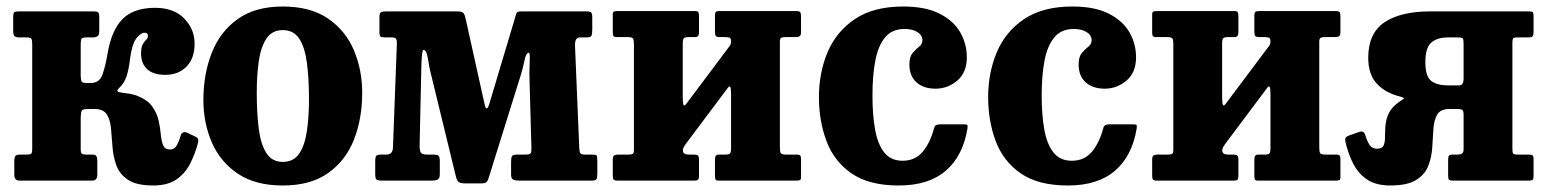

<svg xmlns="http://www.w3.org/2000/svg" viewBox="-20 -555 4759 590"><path d="M588.5 -116Q579.5 -82 564.2 -52Q549 -22 522 -3.5Q495 15 451 15Q400 15 374 -2Q348 -19 338 -45.8Q328 -72.5 325.8 -102.5Q323.5 -132.5 321.2 -159.2Q319 -186 308.5 -203Q298 -220 271 -220H249Q234.5 -220 231.5 -215.2Q228.5 -210.5 228 -194V-97Q228 -85.5 231.2 -82.8Q234.5 -80 245 -80H263Q273.5 -80 276.2 -75.2Q279 -70.5 279 -59.5V-17.5Q279 0 263 0H40Q24 0 24 -18V-60Q24 -71 27.2 -75.5Q30.5 -80 41 -80H62.5Q73 -80 76 -82.8Q79 -85.5 79 -98V-418Q79 -432.5 76.2 -436.2Q73.5 -440 61.5 -440H39.5Q29 -440 24.8 -444Q20.5 -448 20.5 -461.5V-503Q20.5 -514 23.5 -517Q26.5 -520 37.5 -520H267Q278 -520 281.5 -517.2Q285 -514.5 285 -503V-461Q285 -447.5 279.8 -443.8Q274.5 -440 265 -440H247.5Q234.5 -440 231.2 -436.8Q228 -433.5 228 -416.5V-321.5Q228.5 -309 230.8 -304.5Q233 -300 246 -300H259.5Q286 -300 295.2 -327Q304.5 -354 310 -387.5Q322.5 -463 357 -497Q391.5 -531 456.5 -531Q514 -531 546 -498.2Q578 -465.5 578 -421Q578 -375.5 553 -350.2Q528 -325 488 -325Q451 -325 432.2 -342.5Q413.5 -360 413.5 -390.5Q413.5 -410.5 418.8 -419.2Q424 -428 429.2 -432.8Q434.5 -437.5 434.5 -445Q434.5 -454.5 424.5 -454.5Q412.5 -454.5 399 -437Q385.5 -419.5 379.5 -373.5Q376 -342 368.8 -320.2Q361.5 -298.5 345.5 -284Q336.5 -275 344.5 -272.5Q352.5 -270 369.2 -268.2Q386 -266.5 402 -260.5Q433.5 -248 448 -227.5Q462.5 -207 467.5 -184.2Q472.5 -161.5 474.2 -141.2Q476 -121 481.5 -108.2Q487 -95.5 503 -95.5Q515 -95.5 522 -106.5Q529 -117.5 535.5 -139Q539.5 -152 553.5 -148L577.5 -136.5Q587.5 -132.5 588.8 -127.2Q590 -122 588.5 -116Z M605 -247.5Q605 -327.5 630.8 -392.8Q656.5 -458 710.5 -496.5Q764.5 -535 849 -535Q934 -535 988 -498Q1042 -461 1067.5 -400.5Q1093 -340 1093 -270Q1093 -190 1067.5 -125.5Q1042 -61 988 -23Q934 15 849 15Q764.5 15 710.5 -21.5Q656.5 -58 630.8 -117.8Q605 -177.5 605 -247.5ZM769 -270Q769 -207 775.2 -159Q781.5 -111 798.8 -84.2Q816 -57.5 849 -57.5Q882.5 -57.5 899.8 -83.5Q917 -109.5 923.2 -153.2Q929.5 -197 929.5 -250Q929.5 -313.5 923.2 -361.2Q917 -409 899.8 -435.8Q882.5 -462.5 849 -462.5Q816 -462.5 798.8 -436.5Q781.5 -410.5 775.2 -367Q769 -323.5 769 -270Z M1184 -440H1163Q1152.5 -440 1149.2 -442.8Q1146 -445.5 1146 -455V-503Q1146 -515 1151 -517.5Q1156 -520 1167 -520H1384Q1400.5 -520 1404.5 -514.5Q1408.5 -509 1411 -497L1464.5 -255.5Q1468 -240.5 1470 -231.2Q1472 -222 1476 -222Q1480.5 -222 1486.5 -245.5L1563.5 -503Q1566 -513.5 1568.5 -516.8Q1571 -520 1585 -520H1782Q1793 -520 1796.5 -516.8Q1800 -513.5 1800 -502V-465Q1800 -449 1797 -444.5Q1794 -440 1781.5 -440H1764Q1753 -440 1749.8 -433Q1746.5 -426 1747 -413L1760 -101Q1760.5 -88.5 1763.5 -84.2Q1766.5 -80 1777 -80H1796.5Q1810.5 -80 1813 -77.8Q1815.5 -75.5 1815.5 -61V-21Q1815.5 -8.5 1812.8 -4.2Q1810 0 1797.5 0H1574.5Q1563 0 1556.8 -3.2Q1550.5 -6.5 1550.5 -19V-56Q1550.5 -70.5 1553.2 -75.2Q1556 -80 1570.5 -80H1596Q1608 -80 1610.8 -84.5Q1613.5 -89 1613 -101L1607 -317Q1606.5 -330 1607.2 -348Q1608 -366 1608 -379.5Q1608 -393 1605 -393Q1596.5 -393 1591.8 -369.5Q1587 -346 1580.5 -325L1482 -9.5Q1479.5 0 1475.2 4.2Q1471 8.5 1458 8.5H1409Q1391 8.5 1386.5 1.5Q1382 -5.5 1379.5 -18.5L1301.5 -339Q1299 -349.5 1296.8 -364.2Q1294.5 -379 1291.2 -390.2Q1288 -401.5 1281.5 -401.5Q1279 -401.5 1277.5 -392Q1276 -382.5 1275 -359L1269.5 -112.5Q1269 -92 1273.2 -86Q1277.5 -80 1292.5 -80H1310.5Q1323.5 -80 1327.5 -76.5Q1331.5 -73 1331.5 -58V-20Q1331.5 -7 1325.2 -3.5Q1319 0 1305.5 0H1155Q1141 0 1137 -3.2Q1133 -6.5 1133 -20V-59Q1133 -73 1136.5 -76.5Q1140 -80 1152 -80H1167.5Q1187 -80 1187.5 -102L1199.5 -420Q1200 -430 1197.5 -435Q1195 -440 1184 -440Z M2376.5 -102.5Q2376.5 -89.5 2379 -84.8Q2381.5 -80 2394.5 -80H2428.5Q2437 -80 2439.2 -76.8Q2441.5 -73.5 2441.5 -65V-11Q2441.5 -3 2438 -1.5Q2434.5 0 2426 0H2188Q2180 0 2178.5 -3.8Q2177 -7.5 2177 -15.5V-65.5Q2177 -80 2188.5 -80H2209.5Q2219.5 -80 2223 -83.2Q2226.5 -86.5 2226.5 -99.5V-267Q2226.5 -299.5 2216.5 -285L2086.5 -111.5Q2084 -108 2081.2 -103.2Q2078.5 -98.5 2078.5 -92.5Q2078.5 -80 2096 -80H2112.5Q2121.5 -80 2124.8 -77Q2128 -74 2128 -63V-15Q2128 -6 2125.2 -3Q2122.5 0 2114 0H1877Q1868 0 1865.5 -3.2Q1863 -6.5 1863 -16V-64Q1863 -74.5 1867 -77.2Q1871 -80 1881 -80H1911Q1920.5 -80 1924.2 -82.2Q1928 -84.5 1928 -94V-418.5Q1928 -431.5 1925.5 -436.2Q1923 -441 1910 -441H1876Q1867.5 -441 1865.2 -444Q1863 -447 1863 -456V-510Q1863 -518 1866.5 -519.5Q1870 -521 1878.5 -521H2116.5Q2124 -521 2126 -517.2Q2128 -513.5 2128 -505.5V-455.5Q2128 -441 2116.5 -441H2095.5Q2085.5 -441 2081.8 -437.8Q2078 -434.5 2078 -421.5V-257.5Q2078 -237.5 2080.5 -232.5Q2083 -227.5 2090.5 -238L2222 -413.5Q2226.5 -419.5 2226.5 -426.5Q2226.5 -437 2222.5 -439Q2218.5 -441 2208.5 -441H2192Q2183 -441 2180 -444Q2177 -447 2177 -458V-506Q2177 -515 2179.5 -518Q2182 -521 2191 -521H2427.5Q2436.5 -521 2439 -517.5Q2441.5 -514 2441.5 -505V-457Q2441.5 -446.5 2437.5 -443.8Q2433.5 -441 2423.5 -441H2393.5Q2384 -441 2380.2 -438.5Q2376.5 -436 2376.5 -427Z M2496.5 -256.5Q2496.5 -331.5 2523.2 -394.8Q2550 -458 2607.2 -496.5Q2664.5 -535 2755.5 -535Q2824 -535 2867.2 -513Q2910.5 -491 2930.8 -455.5Q2951 -420 2951 -379Q2951 -332 2921.5 -307.2Q2892 -282.5 2855 -282.5Q2818 -282.5 2796.2 -302Q2774.5 -321.5 2774.5 -357Q2774.5 -380.5 2784.5 -392.2Q2794.5 -404 2804.5 -411.8Q2814.5 -419.5 2814.5 -431.5Q2814.5 -446.5 2799.5 -456.2Q2784.5 -466 2759.5 -466Q2721 -466 2699.5 -439.8Q2678 -413.5 2669.5 -367.5Q2661 -321.5 2661 -261.5Q2661 -202.5 2669 -157.2Q2677 -112 2697.2 -86.5Q2717.5 -61 2753.5 -61Q2792.5 -61 2815.8 -89.2Q2839 -117.5 2850.5 -162Q2853 -173 2869.5 -173H2940.5Q2950.5 -173 2952.2 -171Q2954 -169 2953 -161Q2939.5 -76.5 2886.8 -30.8Q2834 15 2741.5 15Q2650 15 2596.2 -22.5Q2542.5 -60 2519.5 -122Q2496.5 -184 2496.5 -256.5Z M3016.5 -256.5Q3016.5 -331.5 3043.2 -394.8Q3070 -458 3127.2 -496.5Q3184.5 -535 3275.5 -535Q3344 -535 3387.2 -513Q3430.5 -491 3450.8 -455.5Q3471 -420 3471 -379Q3471 -332 3441.5 -307.2Q3412 -282.5 3375 -282.5Q3338 -282.5 3316.2 -302Q3294.5 -321.5 3294.5 -357Q3294.5 -380.5 3304.5 -392.2Q3314.5 -404 3324.5 -411.8Q3334.5 -419.5 3334.5 -431.5Q3334.5 -446.5 3319.5 -456.2Q3304.5 -466 3279.5 -466Q3241 -466 3219.5 -439.8Q3198 -413.5 3189.5 -367.5Q3181 -321.5 3181 -261.5Q3181 -202.5 3189 -157.2Q3197 -112 3217.2 -86.5Q3237.5 -61 3273.5 -61Q3312.5 -61 3335.8 -89.2Q3359 -117.5 3370.5 -162Q3373 -173 3389.5 -173H3460.5Q3470.5 -173 3472.2 -171Q3474 -169 3473 -161Q3459.5 -76.5 3406.8 -30.8Q3354 15 3261.5 15Q3170 15 3116.2 -22.5Q3062.5 -60 3039.5 -122Q3016.5 -184 3016.5 -256.5Z M4034 -102.5Q4034 -89.5 4036.5 -84.8Q4039 -80 4052 -80H4086Q4094.5 -80 4096.8 -76.8Q4099 -73.5 4099 -65V-11Q4099 -3 4095.5 -1.5Q4092 0 4083.5 0H3845.5Q3837.5 0 3836 -3.8Q3834.5 -7.5 3834.5 -15.5V-65.5Q3834.5 -80 3846 -80H3867Q3877 -80 3880.5 -83.2Q3884 -86.5 3884 -99.5V-267Q3884 -299.5 3874 -285L3744 -111.5Q3741.5 -108 3738.8 -103.2Q3736 -98.5 3736 -92.5Q3736 -80 3753.5 -80H3770Q3779 -80 3782.2 -77Q3785.5 -74 3785.5 -63V-15Q3785.5 -6 3782.8 -3Q3780 0 3771.5 0H3534.5Q3525.5 0 3523 -3.2Q3520.5 -6.5 3520.5 -16V-64Q3520.5 -74.5 3524.5 -77.2Q3528.5 -80 3538.5 -80H3568.5Q3578 -80 3581.8 -82.2Q3585.5 -84.5 3585.5 -94V-418.5Q3585.5 -431.5 3583 -436.2Q3580.5 -441 3567.5 -441H3533.5Q3525 -441 3522.8 -444Q3520.5 -447 3520.5 -456V-510Q3520.5 -518 3524 -519.5Q3527.5 -521 3536 -521H3774Q3781.5 -521 3783.5 -517.2Q3785.5 -513.5 3785.5 -505.5V-455.5Q3785.5 -441 3774 -441H3753Q3743 -441 3739.2 -437.8Q3735.5 -434.5 3735.5 -421.5V-257.5Q3735.5 -237.5 3738 -232.5Q3740.5 -227.5 3748 -238L3879.5 -413.5Q3884 -419.5 3884 -426.5Q3884 -437 3880 -439Q3876 -441 3866 -441H3849.5Q3840.5 -441 3837.5 -444Q3834.5 -447 3834.5 -458V-506Q3834.5 -515 3837 -518Q3839.5 -521 3848.5 -521H4085Q4094 -521 4096.5 -517.5Q4099 -514 4099 -505V-457Q4099 -446.5 4095 -443.8Q4091 -441 4081 -441H4051Q4041.5 -441 4037.8 -438.5Q4034 -436 4034 -427Z M4114.5 -118.5Q4113 -125 4114.2 -129.8Q4115.5 -134.5 4125 -138.5L4158 -150Q4166 -152 4169.5 -149.2Q4173 -146.5 4175 -141Q4181.5 -119.5 4189.2 -108.8Q4197 -98 4211 -98Q4227 -98 4231.5 -107.5Q4236 -117 4236 -133Q4236 -149 4237.2 -167.8Q4238.5 -186.5 4247 -205.5Q4255.5 -224.5 4277.5 -240.5Q4288.5 -248.5 4293.2 -251.5Q4298 -254.5 4280 -259Q4236.5 -270 4210.5 -298.2Q4184.5 -326.5 4184.5 -377.5Q4184.5 -452.5 4234 -486.2Q4283.5 -520 4376 -520H4680Q4688.5 -520 4690.5 -517Q4692.5 -514 4692.5 -505V-457Q4692.5 -446.5 4689.5 -443.2Q4686.5 -440 4676.5 -440H4643Q4631 -440 4629.2 -436.5Q4627.5 -433 4627.5 -421.5V-99.5Q4627.5 -87 4629.5 -83.5Q4631.5 -80 4643.5 -80H4677.5Q4686.5 -80 4689.5 -77.5Q4692.5 -75 4692.5 -65.5V-14Q4692.5 -5 4689.5 -2.5Q4686.5 0 4678 0H4446Q4436 0 4433 -2.2Q4430 -4.5 4430 -15V-64Q4430 -74.5 4433 -77.2Q4436 -80 4445.5 -80H4459Q4467 -80 4472.2 -83Q4477.5 -86 4477.5 -96V-201Q4477.5 -213.5 4474 -216.8Q4470.5 -220 4457.5 -220H4433.5Q4406.5 -220 4396.5 -203Q4386.5 -186 4384.8 -159.2Q4383 -132.5 4381.2 -102.5Q4379.5 -72.5 4369.2 -45.8Q4359 -19 4331.8 -2Q4304.5 15 4252 15Q4208.5 15 4181.2 -3.2Q4154 -21.5 4138.5 -51.8Q4123 -82 4114.5 -118.5ZM4463.5 -292.5Q4477.5 -292.5 4477.5 -313.5V-419.5Q4477.5 -434 4475 -437Q4472.5 -440 4459 -440H4430Q4396.5 -440 4378.2 -424.2Q4360 -408.5 4360 -364Q4360 -320 4378.2 -306.2Q4396.5 -292.5 4430 -292.5Z"/></svg>

Font: Besley* Narrow
Style: Bold
Weight: 700
Width: 4
Designer: Owen Earl
Foundry: indestructible type*
Version: Version 3.000; ttfautohint (v1.8.3)